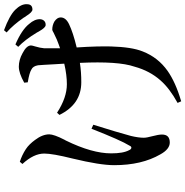

<svg xmlns="http://www.w3.org/2000/svg" viewBox="-3 -856 925 959"><g transform="rotate(-90 459.5 -376.5)"><path d="M433 66C498 47 548 24 585 -2C630 -34 662 -75 682 -126C697 -163 705 -216 707 -285C708 -325 707 -382 702 -456C752 -468 791 -481 818 -494C841 -505 852 -519 852 -536C852 -548 845 -558 832 -567C820 -574 806 -578 791 -578C788 -578 783 -576 775 -571C763 -565 752 -560 741 -555C736 -553 727 -550 715 -545C708 -542 702 -540 698 -539C698 -566 698 -592 698 -619C699 -632 702 -646 707 -663C710 -673 712 -680 712 -684C712 -699 699 -713 674 -726C651 -739 628 -745 606 -745C585 -745 558 -736 526 -718L528 -700H530C560 -695 581 -689 592 -682C603 -677 610 -666 613 -649C614 -636 616 -609 618 -568C619 -546 620 -529 621 -518C582 -509 548 -505 518 -505C474 -505 427 -521 376 -554L365 -542C401 -469 455 -433 528 -433C562 -433 594 -435 625 -440C631 -313 625 -222 606 -167C592 -116 569 -73 538 -38C511 -7 474 21 425 48ZM227 9C254 9 267 -4 267 -30C267 -42 264 -58 259 -77C254 -96 251 -110 251 -121C251 -138 254 -160 260 -185C272 -230 291 -293 316 -373L296 -382C257 -283 229 -220 212 -193C209 -186 205 -182 201 -183C196 -183 192 -187 189 -194C178 -214 173 -244 173 -284C173 -347 194 -422 237 -510C238 -511 239 -514 241 -517C259 -552 268 -578 268 -593C268 -615 259 -639 240 -664C226 -683 211 -699 194 -710C174 -723 153 -733 131 -740L120 -727C155 -689 172 -653 172 -618C172 -591 164 -544 147 -476C125 -385 114 -316 114 -269C114 -177 132 -100 168 -38C185 -7 205 9 227 9ZM814 -611C830 -610 842 -621 843 -638C844 -656 836 -675 819 -694C800 -718 766 -741 717 -762L705 -748C729 -725 752 -695 775 -657C776 -656 776 -655 777 -654C778 -651 780 -648 783 -643C795 -622 805 -611 814 -611ZM891 -677C909 -677 918 -686 918 -705C919 -724 909 -744 890 -763C871 -782 837 -801 788 -819L777 -806C803 -783 827 -755 849 -723L850 -722C852 -718 855 -713 859 -708C872 -687 883 -677 891 -677Z"/></g></svg>

Font: AllPunType SemiBold
Style: Regular
Weight: 600
Version: 1.0